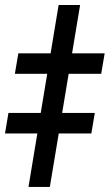

<svg xmlns="http://www.w3.org/2000/svg" viewBox="-73 -739 434 759"><path d="M243.7 -719.2 124 0H39.6L158.7 -719.2ZM-14.2 -447.3 -0.5 -528.3H340.8L327.1 -447.3ZM-53.2 -211.4 -39.6 -292.5H301.8L288.1 -211.4Z"/></svg>

Font: Inter 17pt SemiBold
Style: Italic
Weight: 600
Italic angle: -9.3988°
Version: Version 4.001;git-66647c0bb